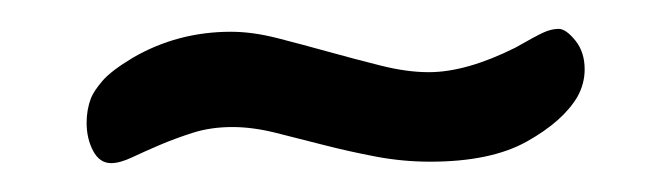

<svg xmlns="http://www.w3.org/2000/svg" viewBox="-20 -620 463 133"><path d="M40 -507ZM43 -552Q45 -557 51 -564Q57 -571 72 -580Q103 -598 140 -598Q155 -598 172.5 -593.5Q190 -589 208 -584Q226 -579 244 -574.5Q262 -570 277 -570Q303 -570 337 -587Q351 -595 356.5 -597.5Q362 -600 367 -600Q372 -600 378.5 -592Q385 -584 385 -572Q385 -562 380 -553Q370 -536 345 -522Q320 -508 278 -508Q259 -508 240.5 -511.5Q222 -515 204.5 -519.5Q187 -524 171 -528Q155 -532 141 -532Q126 -532 113.5 -528Q101 -524 90.5 -519.5Q80 -515 71.5 -511Q63 -507 57 -507Q49 -507 44.5 -515.5Q40 -524 40 -535Q40 -544 43 -552Z"/></svg>

Font: Scratch Savers
Style: Book
Weight: 400
Designer: Pablo Impallari, Rodrigo Fuenzalida, Brenda Gallo
Foundry: Pablo Impallari, Rodrigo Fuenzalida, Brenda Gallo
Version: Version 4.0b1